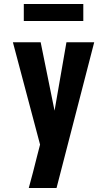

<svg xmlns="http://www.w3.org/2000/svg" viewBox="-20 -733 540 968"><path d="M125 215Q136 175 146.5 135Q157 95 167 54L182 -4L45 -520H185L255 -175L315 -520H455L265 215ZM100 -627V-713H400V-627Z"/></svg>

Font: Iosevka Heavy
Style: Regular
Weight: 900
Monospace: yes
Designer: Belleve Invis
Foundry: Belleve Invis
Version: Version 32.5.0; ttfautohint (v1.8.4)